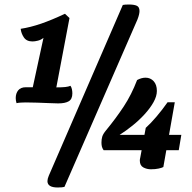

<svg xmlns="http://www.w3.org/2000/svg" viewBox="-20 -740 851 851"><path d="M235.7 91Q190.3 91 190.3 62.7Q190.3 53 196.3 38.7L524.3 -718Q529.3 -719 535.2 -719.5Q541 -720 551 -720Q575 -720 586.7 -714.3Q598.3 -708.7 598.3 -691Q598.3 -685 596.3 -675.8Q594.3 -666.7 589.3 -653.7L265.7 88.3Q263.7 89.3 254.5 90.2Q245.3 91 235.7 91ZM237.7 -281.7Q221.3 -282 196.8 -283Q172.3 -284 145.3 -285Q118.3 -286 94 -286Q84.3 -286 72.8 -285.3Q61.3 -284.7 53.3 -282.7Q49.7 -294 49.7 -305.3Q49.7 -326 60.7 -339.7Q71.7 -353.3 94.7 -353.3H125.3L172.7 -572.3Q162 -563.3 148.2 -559.8Q134.3 -556.3 124 -556.3Q97.7 -556.3 85.7 -574.3Q73.7 -592.3 71.7 -612.3Q115.3 -619 162.7 -635.3Q210 -651.7 268 -679L288 -660L229.7 -352.7Q254.7 -352.7 269.5 -354.3Q284.3 -356 292.3 -359.7Q296.7 -353.7 298.7 -344.7Q300.7 -335.7 300.7 -326Q300.7 -300.7 284.8 -291.2Q269 -281.7 237.7 -281.7ZM649 10.3Q630.7 10.3 615.2 2Q599.7 -6.3 599.7 -28.7Q599.7 -31.7 600.2 -34.7Q600.7 -37.7 601.7 -41.7L626 -173.3Q647 -192 673.2 -222.7Q699.3 -253.3 722.7 -286.7H754.7L704 0.3Q698 3.7 683.5 7Q669 10.3 649 10.3ZM439.3 -74.3Q433.3 -82.7 431.5 -90.8Q429.7 -99 429.7 -107.7Q429.7 -122.7 433.3 -134.7Q437 -146.7 450 -162.3Q493.7 -215.3 528.2 -267.7Q562.7 -320 587.7 -385.3Q607.3 -395.7 625 -395.7Q646.7 -395.7 661 -380.2Q675.3 -364.7 675.3 -337Q675.3 -313.7 660.5 -287.2Q645.7 -260.7 621.3 -234Q597 -207.3 567.8 -183.8Q538.7 -160.3 510.3 -142.3H783.7L772.3 -74.3Z"/></svg>

Font: Sansita Swashed Light
Style: Regular
Weight: 300
Designer: Pablo Cosgaya
Foundry: Omnibus-Type
Version: Version 1.003